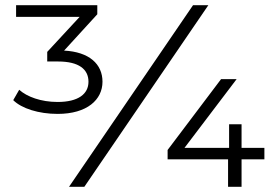

<svg xmlns="http://www.w3.org/2000/svg" viewBox="-20 -720 1069 740"><path d="M375 -405C375 -473 324 -520 227 -525L355 -665V-700H42V-655H287L162 -520V-483H204C284 -483 321 -453 321 -405C321 -358 282 -327 202 -327C138 -327 84 -347 54 -374L31 -334C63 -302 129 -281 202 -281C316 -281 375 -336 375 -405ZM724 -700 246 0H305L783 -700ZM999 -150H911V-241H863V-150H691L892 -415H832L626 -142V-106H859V0H911V-106H999Z"/></svg>

Font: Talent
Style: Regular
Weight: 400
Designer: Mike Powis
Version: Version 1.001;hotconv 1.0.109;makeotfexe 2.5.65596